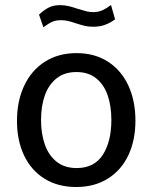

<svg xmlns="http://www.w3.org/2000/svg" viewBox="-20 -740 612 770"><path d="M48.1 -255Q48.1 -335.2 77.2 -396.8Q106.4 -458.4 160.3 -492.7Q214.3 -527 286.8 -527Q359.7 -527 413.2 -492.5Q466.6 -457.9 494.9 -396.7Q523.1 -335.4 523.1 -256.2Q523.1 -177.7 494.8 -117.5Q466.4 -57.4 412.6 -23.7Q358.8 10 285.8 10Q212.2 10 158.5 -23.4Q104.8 -56.9 76.5 -116.8Q48.1 -176.8 48.1 -255ZM426.6 -258.9Q426.6 -315 411.7 -358.1Q396.7 -401.1 365.4 -426.1Q334.2 -451.1 286.8 -451.1Q238.8 -451.1 207.1 -426Q175.4 -400.8 160 -357.8Q144.6 -314.7 144.6 -258.9Q144.6 -203.4 160 -160Q175.4 -116.6 207.2 -91.3Q239.1 -66 287.4 -66Q357.9 -66 392.3 -119.1Q426.6 -172.2 426.6 -258.9ZM438.2 -660.1Q421.1 -647.8 400.7 -640.3Q380.4 -632.8 353.8 -632.8Q335.2 -632.8 320.4 -636.2Q305.6 -639.6 284.5 -646.5Q264.6 -653.1 252.2 -656Q239.9 -659 225.1 -659Q206.6 -659 193.3 -654.1Q179.9 -649.1 165.6 -638.8Q158.1 -634 154.1 -630.5L136.5 -681.4Q156.4 -700 175.3 -709.7Q194.3 -719.4 220.8 -719.4Q238.2 -719.4 254.6 -715.6Q270.9 -711.8 291.9 -704.6Q313.7 -697.8 326.8 -694.6Q339.8 -691.4 354 -691.4Q374.4 -691.4 390.6 -698.8Q406.9 -706.1 425.2 -719.9L441.5 -662.5Z"/></svg>

Font: Public Sans VF
Style: Regular
Weight: 400
Designer: Pablo Impallari, Rodrigo Fuenzalida (Modified by Dan O. Williams and USWDS)
Version: Version 1.003